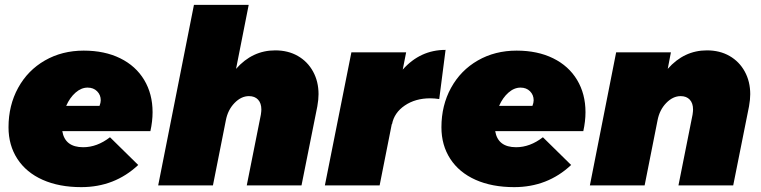

<svg xmlns="http://www.w3.org/2000/svg" viewBox="-20 -762 3128 789"><path d="M607 -301Q607 -264 598 -223H236Q247 -157 322 -157Q379 -157 432 -198L548 -84Q451 7 314 7Q223 7 155.5 -23Q88 -53 51.5 -109Q15 -165 15 -239Q15 -329 54.5 -401Q94 -473 164.5 -513.5Q235 -554 324 -554Q410 -554 474 -522.5Q538 -491 572.5 -433.5Q607 -376 607 -301ZM394 -350Q394 -372 379 -387Q364 -402 340 -402Q314 -402 290.5 -381.5Q267 -361 252 -327H389Q394 -340 394 -350Z M1289 -375Q1289 -353 1284 -325L1219 0H994L1052 -291Q1054 -305 1054 -312Q1054 -338 1040.5 -352.5Q1027 -367 1003 -367Q971 -367 943.5 -338.5Q916 -310 908 -267L855 0H630L777 -742H1002L950 -479Q1017 -555 1111 -555Q1164 -555 1204 -532Q1244 -509 1266.5 -468Q1289 -427 1289 -375Z M1811 -557 1785 -355Q1765 -358 1748 -358Q1687 -358 1643.5 -328.5Q1600 -299 1591 -252H1590L1540 0H1315L1424 -547H1649L1635 -476Q1707 -557 1811 -557Z M2386 -301Q2386 -264 2377 -223H2015Q2026 -157 2101 -157Q2158 -157 2211 -198L2327 -84Q2230 7 2093 7Q2002 7 1934.5 -23Q1867 -53 1830.5 -109Q1794 -165 1794 -239Q1794 -329 1833.5 -401Q1873 -473 1943.5 -513.5Q2014 -554 2103 -554Q2189 -554 2253 -522.5Q2317 -491 2351.5 -433.5Q2386 -376 2386 -301ZM2173 -350Q2173 -372 2158 -387Q2143 -402 2119 -402Q2093 -402 2069.5 -381.5Q2046 -361 2031 -327H2168Q2173 -340 2173 -350Z M3063 -375Q3063 -353 3058 -325L2993 0H2768L2826 -291Q2828 -305 2828 -312Q2828 -338 2814.5 -352.5Q2801 -367 2777 -367Q2745 -367 2717.5 -338.5Q2690 -310 2682 -267L2629 0H2404L2512 -547H2737L2724 -479Q2791 -555 2885 -555Q2938 -555 2978 -532Q3018 -509 3040.5 -468Q3063 -427 3063 -375Z"/></svg>

Font: Gontserrat Black
Style: Italic
Weight: 900
Italic angle: -11.3°
Designer: Julieta Ulanovsky
Foundry: Julieta Ulanovsky
Version: Version 6.001